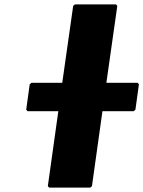

<svg xmlns="http://www.w3.org/2000/svg" viewBox="-20 -852 656 879"><path d="M449 -343H592L600 -350L616 -466L610 -473H467L517 -825L511 -832H323L315 -825L265 -473H124L116 -466L100 -350L106 -343H247L199 0L205 7H393L401 0Z"/></svg>

Font: Hussar Woodtype
Style: BlkObl
Weight: 900
Foundry: Cannot Into Space Fonts
Version: Version 1.07